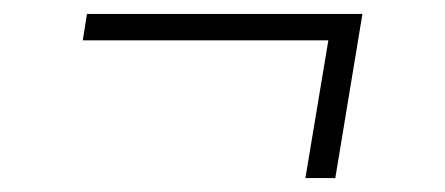

<svg xmlns="http://www.w3.org/2000/svg" viewBox="-20 -379 640 276"><path d="M419 -123 452 -321H99L105 -359H501L462 -123Z"/></svg>

Font: Iosevka Etoile XLtObl
Style: Regular
Weight: 200
Italic angle: -9°
Designer: Belleve Invis
Foundry: Belleve Invis
Version: Version 15.5.2; ttfautohint (v1.8.4)